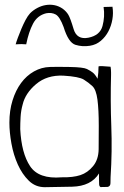

<svg xmlns="http://www.w3.org/2000/svg" viewBox="-20 -775 516 797"><path d="M389 -499Q389 -473 385 -448Q375 -466 365.5 -473.5Q356 -481 341 -488.5Q326 -496 269 -497Q212 -498 187 -497Q152 -496 121 -478.5Q90 -461 67.5 -430.5Q45 -400 32 -358Q19 -316 19 -266Q19 -226 27.5 -179Q36 -132 54 -92Q72 -52 99.5 -25Q127 2 166 2Q201 2 279.5 0Q358 -2 391 -55Q391 -45 391 -32.5Q391 -20 391.5 -10Q392 0 399 2Q398 1 426 1Q438 -1 438.5 -14Q439 -27 439 -40Q446 -147 442 -251.5Q438 -356 441 -464V-474Q441 -480 440.5 -486Q440 -492 439 -498Q407 -500 404.5 -500.5Q402 -501 395.5 -500.5Q389 -500 389 -499ZM243 -461Q308 -457 328 -444.5Q348 -432 363.5 -417.5Q379 -403 384.5 -361.5Q390 -320 390 -253Q390 -199 389.5 -156Q389 -113 366.5 -85.5Q344 -58 313.5 -48Q283 -38 236 -39Q141 -31 105 -85Q69 -139 64 -239Q64 -264 65.5 -290Q67 -316 74 -341Q85 -388 130 -426Q175 -464 243 -461ZM172 -720Q194 -724 211 -715Q228 -706 244 -663Q264 -598 293 -589Q322 -580 353 -585Q379 -589 398.5 -605.5Q418 -622 430 -645Q442 -668 446.5 -694.5Q451 -721 447 -746V-747L410 -746Q416 -706 405.5 -667Q395 -628 347 -618.5Q299 -609 285.5 -654.5Q272 -700 263.5 -714Q255 -728 240 -739Q224 -750 206 -753.5Q188 -757 170 -754Q152 -751 135 -742Q118 -733 105 -720Q95 -709 86 -692Q77 -675 69 -656Q61 -637 54.5 -619.5Q48 -602 45 -591Q60 -592 68.5 -592Q77 -592 89 -591V-592Q99 -642 117 -676.5Q135 -711 172 -720Z"/></svg>

Font: Londrina Solid Thin
Style: Regular
Weight: 250
Designer: Marcelo Magalhaes
Foundry: Marcelo Magalhães
Version: Version 1.002